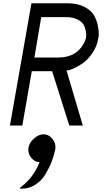

<svg xmlns="http://www.w3.org/2000/svg" viewBox="-20 -770 658 1178"><path d="M41 0 173 -750H394Q456 -750 498.5 -727.5Q541 -705 557.5 -675Q574 -645 580.5 -611.5Q587 -578 586 -559Q585 -540 583 -535Q575 -485 546 -443Q517 -401 484.5 -379.5Q452 -358 425 -347Q398 -336 388 -338L488 0H405L300 -333H175L117 0ZM191 -417H336Q449 -417 495 -505Q500 -513 507 -535Q508 -540 509 -550.5Q510 -561 506 -582Q502 -603 491.5 -620.5Q481 -638 453 -651.5Q425 -665 384 -665H233ZM110 388Q101 388 103 382Q103 381 111.5 375Q120 369 133 357Q146 345 161 328.5Q176 312 193 284.5Q210 257 223 225Q193 225 171 197Q149 169 155 135Q160 105 189 79.5Q218 54 246 54Q280 54 302.5 83Q325 112 319 147Q311 185 297.5 220.5Q284 256 260 297Q236 338 197 363Q158 388 110 388Z"/></svg>

Font: Hermit LightItalic
Style: Regular
Weight: 300
Italic angle: -10°
Designer: Pablo Caro
Version: Version 2.000;PS 002.000;hotconv 1.0.88;makeotf.lib2.5.64775